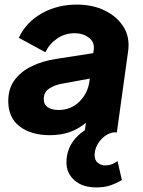

<svg xmlns="http://www.w3.org/2000/svg" viewBox="-20 -578 623 838"><path d="M198 12Q116 12 66 -26Q16 -64 16 -137Q16 -191 43.5 -228.5Q71 -266 118.5 -289Q166 -312 226 -321L387 -346L389 -360Q394 -394 368 -413.5Q342 -433 306 -433Q263 -433 229 -409.5Q195 -386 178 -350L62 -413Q94 -481 162 -519.5Q230 -558 315 -558Q384 -558 437.5 -532Q491 -506 519.5 -460Q548 -414 539 -353L490 0H349L355 -42Q321 -14 282.5 -1Q244 12 198 12ZM171 -146Q171 -121 189 -109.5Q207 -98 235 -98Q290 -98 326.5 -134.5Q363 -171 370 -221L372 -235L247 -212Q216 -206 193.5 -190.5Q171 -175 171 -146ZM401 240Q340 240 305 209Q270 178 270 131Q270 63 320 14.5Q370 -34 452 -45H481L474 0Q440 7 416.5 36.5Q393 66 393 100Q393 122 407.5 133Q422 144 438 144Q454 144 466.5 139.5Q479 135 493 125L512 208Q488 222 462 231Q436 240 401 240Z"/></svg>

Font: Plus Jakarta Sans ExtraBold
Style: Italic
Weight: 800
Italic angle: -8°
Designer: Gumpita Rahayu
Foundry: Tokotype
Version: Version 2.071; ttfautohint (v1.8.4.7-5d5b);gftools[0.9.29]